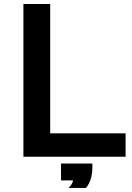

<svg xmlns="http://www.w3.org/2000/svg" viewBox="-20 -805 650 945"><path d="M95.2 -33.7V-785.2H227.1V-148.9H598.1V-33.7ZM280.3 83V0H434.6V19.5Q434.6 81.5 403.3 120.1H316.9Q335.9 103.5 339.4 83Z"/></svg>

Font: BIZ UDPGothic
Style: Bold
Weight: 700
Designer: TypeBank Co., Ltd.
Foundry: Morisawa Inc.
Version: Version 1.051